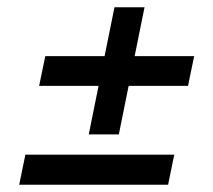

<svg xmlns="http://www.w3.org/2000/svg" viewBox="-20 -584 587 530"><path d="M88 -347 105 -429H516L499 -347ZM33 -74 50 -157H461L444 -74ZM225 -213 296 -564H379L308 -213Z"/></svg>

Font: Piazzolla Thin
Style: Bold Italic
Weight: 700
Italic angle: -11.3°
Version: Version 2.005